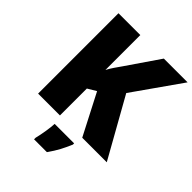

<svg xmlns="http://www.w3.org/2000/svg" viewBox="-258 -943 1206 1206"><g transform="rotate(45 345.5 -339.5)"><path d="M687 -93H469L328 -366L271 -332V-93H77V-807H271V-497Q283 -520 299 -543.5Q315 -567 330 -588L480 -807H691L466 -487ZM458 -21Q441 19 423 53Q405 87 376 128H262V114Q270 82 277 39Q284 -4 285 -32H458Z"/></g></svg>

Font: Noto Sans Kannada UI Black
Style: Regular
Weight: 900
Designer: Jelle Bosma - Monotype Design Team
Foundry: Monotype Imaging Inc.
Version: Version 2.005; ttfautohint (v1.8.4.7-5d5b)